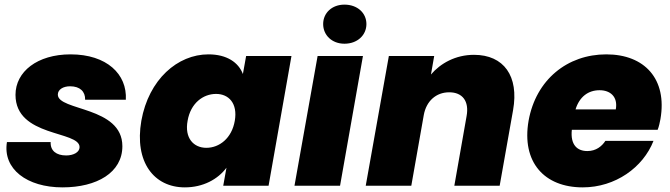

<svg xmlns="http://www.w3.org/2000/svg" viewBox="-20 -803 2898 830"><path d="M509 -171C509 -344 230 -323 230 -394C230 -416 253 -430 283 -430C326 -430 349 -407 348 -372H524C530 -482 442 -568 285 -568C141 -568 47 -493 47 -393C47 -209 324 -239 324 -167C324 -145 298 -131 266 -131C224 -131 197 -151 199 -189H10C-9 -72 97 7 250 7C399 7 509 -57 509 -171Z M591 -281C560 -102 646 7 779 7C858 7 922 -28 959 -78L945 0H1141L1240 -561H1044L1030 -483C1011 -533 961 -568 881 -568C748 -568 623 -460 591 -281ZM995 -281C982 -205 928 -164 872 -164C817 -164 777 -206 791 -281C804 -357 858 -397 914 -397C969 -397 1008 -356 995 -281Z M1253 0H1450L1549 -561H1353ZM1469 -614C1525 -614 1564 -651 1564 -699C1564 -747 1525 -783 1469 -783C1415 -783 1377 -747 1377 -699C1377 -651 1415 -614 1469 -614Z M1944 0H2140L2198 -327C2224 -474 2158 -566 2029 -566C1949 -566 1884 -529 1843 -481L1857 -561H1661L1561 0H1758L1812 -306C1823 -366 1865 -404 1922 -404C1979 -404 2009 -366 1997 -301Z M2572 -413C2617 -413 2652 -386 2642 -330H2468C2485 -385 2523 -413 2572 -413ZM2805 -194H2597C2582 -171 2557 -150 2519 -150C2476 -150 2445 -176 2452 -242H2823C2829 -257 2832 -273 2835 -288C2865 -461 2767 -568 2601 -568C2433 -568 2297 -459 2265 -281C2234 -102 2333 7 2499 7C2640 7 2760 -79 2805 -194Z"/></svg>

Font: SVN-Poppins ExtraBold
Style: Italic
Weight: 800
Italic angle: -10°
Designer: Ninad Kale (Devanagari), Jonny Pinhorn (Latin)
Foundry: Indian Type Foundry
Version: Version 3.002 2017